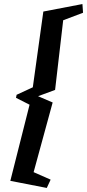

<svg xmlns="http://www.w3.org/2000/svg" viewBox="-20 -735 430 948"><path d="M211 193 31 158 126 -218 59 -252 62 -267 142 -304 194 -678 387 -715 390 -672 292 -635 252 -291 168 -260 240 -229 146 115 230 152Z"/></svg>

Font: Manuale
Style: Bold Italic
Weight: 700
Italic angle: -11°
Version: Version 1.002